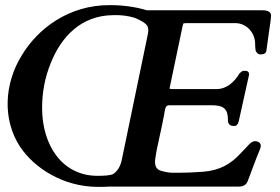

<svg xmlns="http://www.w3.org/2000/svg" viewBox="-20 -727 1091 748"><path d="M974 -177C966 -177 959 -173 951 -165C935 -147 937 -151 914 -126C880 -90 838 -63 772 -58C734 -55 703 -54 679 -54H653C639 -54 623 -57 606 -62C591 -67 584 -78 584 -96C584 -100 584 -104 585 -109C592 -160 607 -212 620 -283C622 -296 623 -317 638 -317H805C854 -317 868 -300 868 -260C868 -245 874 -236 892 -236C901 -236 907 -242 910 -254L949 -430C953 -442 948 -451 936 -451H928C924 -451 917 -445 913 -441C896 -412 866 -380 824 -380H652C645 -380 639 -380 641 -385L689 -614C691 -625 693 -633 695 -636C699 -637 708 -637 722 -637H896C941 -637 974 -599 974 -556V-550L975 -538C975 -531 977 -526 980 -523C984 -519 985 -515 996 -515C1009 -515 1017 -520 1018 -531C1027 -598 1033 -636 1034 -645C1035 -654 1036 -662 1036 -668C1035 -681 1023 -687 1001 -687H552C509 -700 461 -707 408 -707C249 -708 127 -616 64 -510C-3 -401 -11 -263 57 -157C113 -72 227 1 361 1C378 1 393 1 406 0H909C933 0 942 -10 948 -29C963 -68 973 -98 993 -146C995 -151 996 -155 996 -160C996 -170 985 -177 974 -177ZM144 -306C144 -367 155 -426 178 -482C217 -580 294 -668 423 -668C453 -669 480 -665 503 -658C539 -644 557 -630 557 -616V-615C558 -612 558 -610 558 -608L557 -602C557 -600 557 -597 556 -594L454 -102C448 -76 436 -58 419 -48C409 -44 389 -42 360 -42C221 -42 144 -163 144 -306Z"/></svg>

Font: fbb
Style: Bold Italic
Weight: 700
Italic angle: -12°
Designer: David J. Perry, Michael Sharpe
Version: Version 0.991